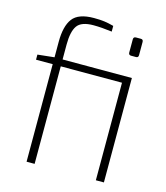

<svg xmlns="http://www.w3.org/2000/svg" viewBox="-114 -857 819 945"><g transform="rotate(15 295.5 -384.5)"><path d="M504 0H463V-497H151V0H110V-497H25V-523L110 -532V-611Q110 -691 139.5 -730Q169 -769 248 -769Q280 -769 301.5 -766Q323 -763 349 -756V-727Q295 -734 255 -734Q193 -734 172 -704Q151 -674 151 -608V-532H504ZM509 -717V-650Q509 -637 497 -637H472Q459 -637 459 -650V-717Q459 -730 472 -730H497Q509 -730 509 -717Z"/></g></svg>

Font: Exo ExtraLight
Style: Regular
Weight: 275
Designer: Natanael Gama
Foundry: Natanael Gama
Version: Version 1.500; ttfautohint (v1.6)